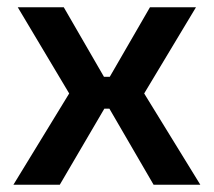

<svg xmlns="http://www.w3.org/2000/svg" viewBox="-20 -510 590 530"><path d="M404 0 282 -210H268L145 0H17L171 -252L29 -490H156L267 -298H283L394 -490H521L378 -252L533 0Z"/></svg>

Font: Exo 2 Semi Bold
Style: Regular
Weight: 600
Designer: Natanael Gama
Version: Version 1.001;PS 001.001;hotconv 1.0.88;makeotf.lib2.5.64775